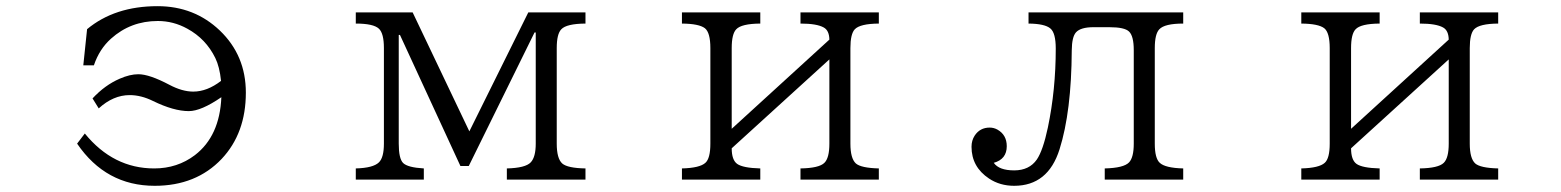

<svg xmlns="http://www.w3.org/2000/svg" viewBox="-20 -580 5040 620"><path d="M249 -369.1 261.2 -485.8Q350.6 -560.1 488.8 -560.1Q607.4 -560.1 689.9 -481.4Q773.9 -400.9 773.9 -280.8Q773.9 -149.9 695.8 -66.9Q613.3 20 479.5 20Q321.8 20 229 -116.2L253.9 -148.9Q345.7 -36.1 478 -36.1Q552.7 -36.1 609.4 -79.1Q689.5 -140.6 694.8 -266.1Q629.4 -221.2 589.8 -221.2Q541 -221.2 474.1 -253.9Q435.5 -272.9 398.9 -272.9Q345.7 -272.9 298.8 -230L278.8 -262.2Q318.8 -305.2 366.2 -325.7Q399.4 -340.3 426.8 -340.3Q462.4 -340.3 526.9 -306.2Q568.4 -284.2 604 -284.2Q648.9 -284.2 693.8 -318.8Q689 -364.7 675.3 -392.6Q645 -454.6 585 -487.3Q540 -512.2 489.7 -512.2Q401.9 -512.2 338.4 -455.1Q300.8 -421.4 283.2 -369.1Z M1128.9 -540H1312.5L1495.6 -155.8L1686 -540H1870.6V-503.9Q1809.1 -503.4 1792.5 -485.4Q1777.8 -470.2 1777.8 -424.8V-116.2Q1777.8 -68.4 1795.4 -52.2Q1812.5 -37.1 1870.6 -36.1V0H1616.7V-36.1Q1676.8 -37.6 1693.8 -55.7Q1710 -72.8 1710 -116.2V-475.1H1706.1L1493.7 -43.9H1466.8L1271.5 -467.3H1267.6V-116.2Q1267.6 -67.9 1281.7 -53.7Q1296.4 -39.1 1348.6 -36.1V0H1128.9V-36.1Q1185.1 -37.6 1203.6 -55.7Q1219.7 -71.3 1219.7 -116.2V-424.8Q1219.7 -472.2 1203.6 -487.3Q1186 -503.9 1128.9 -503.9Z M2182.1 -540H2435.1V-503.9Q2374 -503.4 2357.4 -485.4Q2342.8 -470.2 2342.8 -424.8V-164.1L2658.2 -452.1Q2657.7 -481.4 2640.1 -491.2Q2617.7 -503.9 2564.9 -503.9V-540H2817.9V-503.9Q2757.3 -503.4 2740.2 -485.4Q2726.1 -470.2 2726.1 -424.8V-116.2Q2726.1 -68.4 2743.7 -52.2Q2760.3 -37.6 2817.9 -36.1V0H2564.9V-36.1Q2625 -37.1 2642.1 -54.2Q2658.2 -69.8 2658.2 -116.2V-388.2L2342.8 -101.1Q2342.8 -63.5 2360.4 -50.8Q2378.9 -37.6 2435.1 -36.1V0H2182.1V-36.1Q2239.7 -37.6 2257.8 -54.2Q2273.9 -68.4 2273.9 -116.2V-424.8Q2273.9 -474.6 2256.3 -488.8Q2237.3 -503.4 2182.1 -503.9Z M3301.3 -540H3800.8V-503.9Q3740.7 -503.9 3723.6 -485.4Q3709 -470.2 3709 -424.8V-116.2Q3709 -68.8 3725.1 -54.2Q3742.7 -37.6 3800.8 -36.1V0H3547.4V-36.1Q3608.9 -37.6 3626 -55.7Q3641.1 -71.8 3641.1 -116.2V-418Q3641.1 -463.4 3626 -478Q3611.8 -492.2 3562 -492.2H3511.2Q3469.7 -492.2 3454.6 -475.6Q3441.4 -460.9 3440.9 -418Q3439.9 -219.2 3401.4 -97.7Q3364.3 20 3254.9 20Q3209 20 3173.8 -3.4Q3117.2 -41 3117.2 -106Q3117.2 -126.5 3127.4 -142.1Q3144.5 -168 3175.8 -168Q3189 -168 3200.7 -161.6Q3231 -144.5 3231 -107.9Q3231 -65.9 3189 -54.2Q3206.1 -29.8 3254.9 -29.8Q3303.7 -29.8 3328.1 -64.9Q3348.1 -94.2 3363.8 -168.5Q3389.2 -290 3389.2 -423.3Q3389.2 -474.1 3371.6 -488.3Q3353.5 -503.4 3301.3 -503.9Z M4182.1 -540H4435.1V-503.9Q4374 -503.4 4357.4 -485.4Q4342.8 -470.2 4342.8 -424.8V-164.1L4658.2 -452.1Q4657.7 -481.4 4640.1 -491.2Q4617.7 -503.9 4564.9 -503.9V-540H4817.9V-503.9Q4757.3 -503.4 4740.2 -485.4Q4726.1 -470.2 4726.1 -424.8V-116.2Q4726.1 -68.4 4743.7 -52.2Q4760.3 -37.6 4817.9 -36.1V0H4564.9V-36.1Q4625 -37.1 4642.1 -54.2Q4658.2 -69.8 4658.2 -116.2V-388.2L4342.8 -101.1Q4342.8 -63.5 4360.4 -50.8Q4378.9 -37.6 4435.1 -36.1V0H4182.1V-36.1Q4239.7 -37.6 4257.8 -54.2Q4273.9 -68.4 4273.9 -116.2V-424.8Q4273.9 -474.6 4256.3 -488.8Q4237.3 -503.4 4182.1 -503.9Z"/></svg>

Font: BIZ UDMincho
Style: Regular
Weight: 400
Monospace: yes
Designer: TypeBank Co., Ltd.
Foundry: Morisawa Inc.
Version: Version 1.06